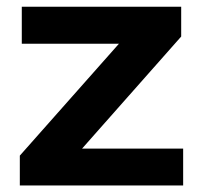

<svg xmlns="http://www.w3.org/2000/svg" viewBox="-20 -566 612 586"><path d="M40.5 0V-91L343 -432.5H46.5V-545.5H533V-454.5L230.5 -112.5H539V0Z"/></svg>

Font: Encode Sans Exp SmBold
Style: Regular
Weight: 600
Width: 7
Designer: Multiple Designers
Foundry: Impallari Type
Version: Version 3.002; ttfautohint (v1.8.3) -l 8 -r 50 -G 200 -x 14 